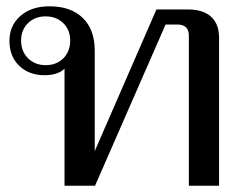

<svg xmlns="http://www.w3.org/2000/svg" viewBox="-20 -590 788 610"><path d="M676 -470V0H580V-478Q580 -494 571 -503Q562 -512 545 -512H506L282 0H185V-372Q176 -362 159 -356.5Q142 -351 122 -351Q72 -351 41 -381Q10 -411 10 -460Q10 -509 45 -539.5Q80 -570 137 -570Q205 -570 243 -533Q281 -496 281 -429V-110L477 -560H576Q625 -560 650.5 -537Q676 -514 676 -470ZM203 -461Q203 -495 181 -516.5Q159 -538 125 -538Q91 -538 69 -516.5Q47 -495 47 -461Q47 -427 69 -405Q91 -383 125 -383Q160 -383 181.5 -405Q203 -427 203 -461Z"/></svg>

Font: Fahkwang
Style: Regular
Weight: 400
Version: Version 1.000; ttfautohint (v1.6)